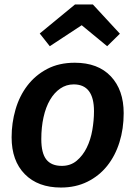

<svg xmlns="http://www.w3.org/2000/svg" viewBox="-20 -825 616 860"><path d="M315 -544Q419 -544 476.5 -483Q534 -422 534 -318Q534 -248 515 -187.5Q496 -127 460 -82Q424 -37 371.5 -11Q319 15 253 15Q150 15 91 -45Q32 -105 32 -210Q32 -274 49.5 -334.5Q67 -395 102.5 -441.5Q138 -488 191 -516Q244 -544 315 -544ZM310 -447Q277 -447 250 -428.5Q223 -410 204 -377.5Q185 -345 175 -300Q165 -255 165 -202Q165 -139 187.5 -110.5Q210 -82 257 -82Q296 -82 323.5 -105Q351 -128 368.5 -163.5Q386 -199 393.5 -242.5Q401 -286 401 -327Q401 -447 310 -447ZM203 -618 158 -675 316 -805H396L517 -674L460 -618L346 -712Z"/></svg>

Font: Xgbmvzvtohvqztyvzapvmeyoton
Style: Regular
Weight: 500
Italic angle: -8°
Designer: Carrois Corporate & Edenspiekermann
Foundry: Carrois Corporate GbR & Edenspiekermann AG
Version: Version 2.001